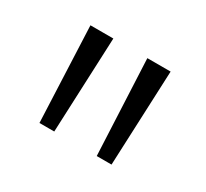

<svg xmlns="http://www.w3.org/2000/svg" viewBox="-69 -810 482 450"><g transform="rotate(30 172.0 -585.0)"><path d="M126 -714 115 -456H75L64 -714ZM281 -714 270 -456H230L218 -714Z"/></g></svg>

Font: Noto Sans Ethiopic Condensed Light
Style: Regular
Weight: 300
Width: 3
Designer: Monotype Design Team
Foundry: Monotype Imaging Inc.
Version: Version 2.102; ttfautohint (v1.8.4.7-5d5b)